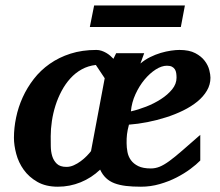

<svg xmlns="http://www.w3.org/2000/svg" viewBox="-20 -687 825 719"><path d="M338.9 -443.8Q309.6 -440.4 285.9 -427.2Q262.2 -414.1 243.4 -393.3Q224.6 -372.6 210.7 -346.4Q196.8 -320.3 187.7 -291.7Q178.7 -263.2 174.3 -233.6Q169.9 -204.1 169.9 -176.8Q169.9 -159.7 170.2 -139.6Q170.4 -119.6 175.5 -102.5Q180.7 -85.4 192.9 -73.7Q205.1 -62 229 -62Q242.7 -62 256.3 -68.1Q270 -74.2 282.2 -83.3Q294.4 -92.3 304.4 -102.5Q314.5 -112.8 320.8 -121.1L372.1 -394ZM641.1 -396Q641.1 -404.8 639.9 -413.1Q638.7 -421.4 634.8 -427.5Q630.9 -433.6 623.8 -437.3Q616.7 -440.9 605 -440.9Q585.4 -440.9 563.2 -426.8Q541 -412.6 521.2 -388.9Q501.5 -365.2 487.3 -334.2Q473.1 -303.2 470.2 -270Q497.1 -275.9 527.1 -287.6Q557.1 -299.3 582.5 -315.7Q607.9 -332 624.5 -352.3Q641.1 -372.6 641.1 -396ZM768.1 -396Q768.1 -370.1 754.9 -347.7Q741.7 -325.2 719 -306.6Q696.3 -288.1 666 -273.2Q635.7 -258.3 601.8 -247.6Q567.9 -236.8 532.2 -229.7Q496.6 -222.7 462.9 -220.2Q460 -209.5 458.3 -200.9Q456.5 -192.4 455.6 -184.3Q454.6 -176.3 454.3 -168.2Q454.1 -160.2 454.1 -150.9Q454.1 -134.8 457.3 -117.9Q460.4 -101.1 470.2 -87.4Q480 -73.7 497.8 -64.9Q515.6 -56.2 544.9 -56.2Q561.5 -56.2 577.4 -62.5Q593.3 -68.8 613.8 -83.7Q634.3 -98.6 662.1 -122.8Q689.9 -147 730 -182.1V-85.9Q715.8 -71.3 692.9 -54.2Q669.9 -37.1 640.9 -22.2Q611.8 -7.3 577.9 2.4Q543.9 12.2 507.8 12.2Q476.1 12.2 451.7 9.3Q427.2 6.3 408.7 -0.7Q390.1 -7.8 377 -20.3Q363.8 -32.7 355 -51.8Q322.8 -21 282 -4.4Q241.2 12.2 196.8 12.2Q151.4 12.2 119.9 -5.9Q88.4 -23.9 68.8 -51.3Q49.3 -78.6 40.8 -110.8Q32.2 -143.1 32.2 -170.9Q32.2 -208 40.3 -246.8Q48.3 -285.6 64.9 -322.3Q81.5 -358.9 106.7 -391.4Q131.8 -423.8 166.3 -448Q200.7 -472.2 244.1 -486.1Q287.6 -500 340.8 -500Q351.1 -500 360.4 -496.8Q369.6 -493.7 377.7 -489Q385.7 -484.4 392.6 -478.5Q399.4 -472.7 404.8 -466.8L415 -487.8H520L505.9 -449.2Q522.5 -463.4 542.2 -473.1Q562 -482.9 581.8 -488.8Q601.6 -494.6 619.9 -497.3Q638.2 -500 651.9 -500Q688.5 -500 711.2 -488Q733.9 -476.1 746.6 -459.2Q759.3 -442.4 763.7 -424.8Q768.1 -407.2 768.1 -396ZM657.2 -585.9H316.4L332.5 -666.5H672.4Z"/></svg>

Font: Charis SIL Eur
Style: Bold Italic
Weight: 700
Italic angle: -11°
Foundry: SIL International
Version: Version 5.000